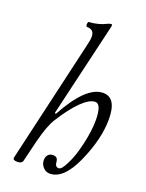

<svg xmlns="http://www.w3.org/2000/svg" viewBox="-140 -795 667 877"><g transform="rotate(20 193.5 -356.0)"><path d="M56.2 13.2Q44.9 13.2 39.8 9.8Q34.7 6.3 36.1 0L171.9 -586.9Q181.2 -623.5 181.2 -639.2Q181.2 -674.8 146 -674.8Q142.1 -674.8 140.9 -680.9Q139.6 -687 141.4 -693.1Q143.1 -699.2 147 -699.2Q165 -699.2 188 -705.1Q210.9 -710.9 226.1 -719.2Q237.8 -725.1 245.1 -725.1Q250 -725.1 250 -720.2Q250 -711.9 248 -708L142.1 -256.8L147 -252Q236.3 -417 318.8 -417Q383.8 -417 383.8 -312Q383.8 -216.3 332 -100.1Q281.2 13.2 213.9 13.2Q195.3 13.2 181.6 -1.5Q168 -16.1 168 -36.1Q168 -52.2 176.8 -62Q185.5 -71.8 200.2 -71.8Q223.6 -71.8 225.1 -48.8Q226.6 -23.9 244.1 -23.9Q258.8 -23.9 276.9 -62Q297.9 -100.6 313.5 -168.5Q329.1 -236.3 329.1 -286.1Q329.1 -366.2 298.8 -366.2Q271 -366.2 232.7 -328.9Q194.3 -291.5 150.9 -222.2Q128.4 -186.5 107.9 -106.9L82 0Q77.6 13.2 56.2 13.2Z"/></g></svg>

Font: Junicode SmCond Light
Style: Italic
Weight: 300
Width: 4
Italic angle: -11°
Designer: Peter S. Baker
Version: Version 2.206